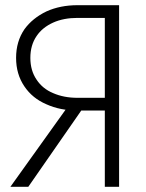

<svg xmlns="http://www.w3.org/2000/svg" viewBox="-20 -720 563 740"><path d="M321 -334H259L20 0H89ZM439 -700H384V0H439ZM279 -651H410V-700H279Q212 -700 159 -676Q105 -650 74 -607Q42 -560 42 -497Q42 -434 74 -387Q105 -341 159 -318Q212 -294 279 -294H410V-343H279Q226 -343 185 -361Q144 -378 121 -413Q97 -448 97 -497Q97 -546 121 -581Q143 -614 185 -633Q225 -651 279 -651Z"/></svg>

Font: NM-font
Style: Light
Weight: 500
Designer: ""
Foundry: ""
Version: ""